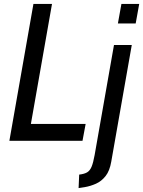

<svg xmlns="http://www.w3.org/2000/svg" viewBox="-20 -720 732 982"><path d="M28 0 151 -700H246L138 -86H418L402 0ZM382 242 385 173Q411 170 425.5 161.5Q440 153 448.5 132.5Q457 112 464 73L563 -490H654L549 107Q541 154 520 180.5Q499 207 471 219.5Q443 232 414 237ZM583 -600 601 -700H692L674 -600Z"/></svg>

Font: Cabin VF Beta
Style: Italic
Weight: 400
Italic angle: -7°
Designer: Pablo Impallari
Foundry: Pablo Impallari. http://www.impallari.com Igino Marini. http://www.ikern.com
Version: Version 2.300